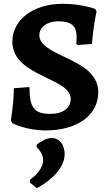

<svg xmlns="http://www.w3.org/2000/svg" viewBox="-20 -674 579 1010"><path d="M220 12C387 12 497 -68 497 -189C497 -289 403 -335 318 -375C250 -408 187 -437 187 -489C187 -531 228 -562 285 -562C355 -562 383 -539 383 -479C383 -460 381 -443 381 -443L390 -437L464 -443C470 -534 488 -614 488 -614L481 -627C481 -627 409 -654 311 -654C156 -654 45 -571 45 -455C45 -360 126 -313 204 -275C279 -238 352 -209 352 -154C352 -105 310 -75 246 -75C161 -75 135 -105 135 -216L53 -210C52 -127 37 -40 37 -40L45 -26C45 -26 116 12 220 12ZM174 316C251 274 320 208 320 137C320 85 291 52 252 52C227 52 197 68 174 86L172 100C191 116 207 142 207 169C207 203 178 244 138 271V287Z"/></svg>

Font: Alegreya SC
Style: Bold
Weight: 700
Designer: Juan Pablo del Peral
Foundry: Huerta Tipografica
Version: Version 2.007;PS 002.007;hotconv 1.0.88;makeotf.lib2.5.64775